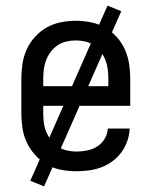

<svg xmlns="http://www.w3.org/2000/svg" viewBox="-20 -602 540 684"><path d="M252 8Q225 8 198 3Q171 -2 147.5 -15.5Q124 -29 105.5 -49.5Q87 -70 75.5 -94.5Q64 -119 60 -146Q56 -173 56 -200V-320Q56 -347 60 -374Q64 -401 75 -425.5Q86 -450 104.5 -470.5Q123 -491 146 -504Q169 -517 196 -522.5Q223 -528 250 -528Q277 -528 304 -522.5Q331 -517 354 -504Q377 -491 395.5 -470.5Q414 -450 425 -425.5Q436 -401 440 -374Q444 -347 444 -320V-225H134V-200Q134 -183 136 -166Q138 -149 144.5 -133Q151 -117 161.5 -103Q172 -89 186.5 -79.5Q201 -70 218 -66Q235 -62 252 -62Q271 -62 290.5 -66Q310 -70 326 -80Q342 -90 352.5 -107Q363 -124 364 -144H442Q441 -121 433.5 -99.5Q426 -78 412.5 -59.5Q399 -41 380.5 -27.5Q362 -14 341 -6Q320 2 297 5Q274 8 252 8ZM366 -295V-320Q366 -337 364 -354Q362 -371 356 -387Q350 -403 339.5 -417Q329 -431 315 -440.5Q301 -450 284 -454Q267 -458 250 -458Q233 -458 216 -454Q199 -450 185 -440.5Q171 -431 160.5 -417Q150 -403 144 -387Q138 -371 136 -354Q134 -337 134 -320V-295ZM137 62 88 42 363 -582 412 -562Z"/></svg>

Font: Zed Mono
Style: Regular
Weight: 400
Monospace: yes
Designer: Belleve Invis
Foundry: Belleve Invis
Version: Version 1.0.0; ttfautohint (v1.8.4)